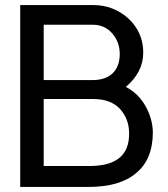

<svg xmlns="http://www.w3.org/2000/svg" viewBox="-20 -740 665 760"><path d="M60 -720V0H329Q455 0 519 -55Q585 -109 585 -217Q584 -270 556 -320Q528 -370 478 -396Q547 -454 547 -532Q547 -611 489 -666Q430 -720 348 -720ZM153 -423V-642H348Q394 -642 424 -608Q454 -574 454 -526Q454 -478 426 -450Q398 -423 346 -423ZM153 -83V-348H350Q418 -348 455 -309Q491 -268 491 -214V-209Q491 -86 342 -83Z"/></svg>

Font: Sawarabi Gothic
Style: Regular
Weight: 400
Designer: mshio (mshio@users.sourceforge.jp)
Version: Version 20141215